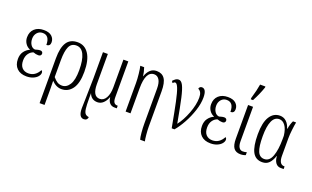

<svg xmlns="http://www.w3.org/2000/svg" viewBox="-104 -1349 3476 2142"><g transform="rotate(20 1633.5 -278.0)"><path d="M47 -141Q47 -194 72.5 -229.5Q98 -265 137 -282V-285Q102 -299 81 -331Q60 -363 60 -403Q60 -468 101 -505.5Q142 -543 210 -543Q274 -543 305.5 -514Q337 -485 337 -443Q337 -396 292 -396Q292 -508 209 -508Q169 -508 144 -479Q119 -450 119 -408Q119 -366 138.5 -336.5Q158 -307 190 -304Q197 -306 215 -311Q233 -316 250 -316Q264 -316 272.5 -308Q281 -300 281 -287Q281 -273 271.5 -265Q262 -257 246 -257Q215 -257 187 -269Q154 -260 130.5 -227.5Q107 -195 107 -145Q107 -88 135 -58.5Q163 -29 210 -29Q292 -29 337 -113Q351 -106 351 -85Q351 -64 332.5 -41.5Q314 -19 280 -4.5Q246 10 202 10Q129 10 88 -30Q47 -70 47 -141Z M443 -293Q443 -419 483.5 -481.5Q524 -544 612 -544Q697 -544 745 -470.5Q793 -397 793 -258Q793 -122 744.5 -56Q696 10 617 10Q554 10 500 -46Q502 -10 502 49V240H443ZM733 -257Q733 -376 702 -440.5Q671 -505 610 -505Q550 -505 526 -451Q502 -397 502 -293V-91Q530 -58 554 -43.5Q578 -29 610 -29Q663 -29 698 -84Q733 -139 733 -257Z M905 132Q905 85 908 17Q913 -146 913 -225V-536H971V-178Q971 -34 1056 -34Q1102 -34 1129 -81.5Q1156 -129 1156 -207V-536H1214V-112Q1214 -69 1227 -50Q1240 -31 1266 -31H1272V0H1244Q1209 0 1187 -23.5Q1165 -47 1161 -90H1158Q1142 -45 1112.5 -17.5Q1083 10 1044 10Q1007 10 981.5 -8.5Q956 -27 944 -62V-3Q944 80 949 120.5Q954 161 968 178Q982 195 1012 199Q1012 216 1000 228Q988 240 967 240Q905 240 905 132Z M1619 55V-360Q1619 -430 1596.5 -465Q1574 -500 1536 -500Q1435 -500 1435 -298V0H1377V-339Q1377 -385 1370.5 -445.5Q1364 -506 1356 -536H1402Q1420 -483 1425 -437H1427Q1442 -484 1472.5 -514Q1503 -544 1550 -544Q1614 -544 1645.5 -498Q1677 -452 1677 -349V71Q1677 111 1682 164Q1687 217 1693 240H1637Q1629 217 1624 161Q1619 105 1619 55Z M1787 -494Q1774 -494 1760 -477L1746 -499Q1764 -518 1778.5 -528Q1793 -538 1813 -538Q1843 -538 1865 -495.5Q1887 -453 1908.5 -357.5Q1930 -262 1965 -69Q2017 -135 2056.5 -238.5Q2096 -342 2096 -426Q2096 -498 2052 -516Q2052 -527 2061.5 -536.5Q2071 -546 2085 -546Q2140 -546 2140 -443Q2140 -372 2112.5 -287.5Q2085 -203 2042.5 -126.5Q2000 -50 1957 0H1924Q1889 -191 1867 -294.5Q1845 -398 1826 -446Q1807 -494 1787 -494Z M2232 -141Q2232 -194 2257.5 -229.5Q2283 -265 2322 -282V-285Q2287 -299 2266 -331Q2245 -363 2245 -403Q2245 -468 2286 -505.5Q2327 -543 2395 -543Q2459 -543 2490.5 -514Q2522 -485 2522 -443Q2522 -396 2477 -396Q2477 -508 2394 -508Q2354 -508 2329 -479Q2304 -450 2304 -408Q2304 -366 2323.5 -336.5Q2343 -307 2375 -304Q2382 -306 2400 -311Q2418 -316 2435 -316Q2449 -316 2457.5 -308Q2466 -300 2466 -287Q2466 -273 2456.5 -265Q2447 -257 2431 -257Q2400 -257 2372 -269Q2339 -260 2315.5 -227.5Q2292 -195 2292 -145Q2292 -88 2320 -58.5Q2348 -29 2395 -29Q2477 -29 2522 -113Q2536 -106 2536 -85Q2536 -64 2517.5 -41.5Q2499 -19 2465 -4.5Q2431 10 2387 10Q2314 10 2273 -30Q2232 -70 2232 -141Z M2636 -137V-536H2695V-128Q2695 -78 2711.5 -53.5Q2728 -29 2755 -29Q2781 -29 2803 -36V-2Q2793 3 2776.5 6.5Q2760 10 2743 10Q2688 10 2662 -24.5Q2636 -59 2636 -137ZM2642 -621Q2674 -730 2684 -796H2747V-784Q2717 -696 2669 -606H2642Z M2849 -267Q2849 -407 2893 -476.5Q2937 -546 3013 -546Q3057 -546 3088.5 -517Q3120 -488 3135 -437H3139Q3143 -465 3151.5 -492Q3160 -519 3169 -536H3206Q3199 -503 3192 -443.5Q3185 -384 3185 -342V-132Q3185 -31 3249 -31H3253V0H3219Q3180 0 3157.5 -30Q3135 -60 3133 -110H3130Q3111 -52 3080.5 -21Q3050 10 3000 10Q2921 10 2885 -57Q2849 -124 2849 -267ZM3128 -310V-350Q3119 -427 3089.5 -467Q3060 -507 3019 -507Q2963 -507 2935.5 -445Q2908 -383 2908 -265Q2908 -142 2931.5 -86.5Q2955 -31 3010 -31Q3072 -31 3100 -108Q3128 -185 3128 -310Z"/></g></svg>

Font: Noto Serif CondLight
Style: Regular
Weight: 300
Width: 3
Designer: Monotype Design Team
Foundry: Monotype Imaging Inc.
Version: Version 1.001